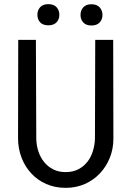

<svg xmlns="http://www.w3.org/2000/svg" viewBox="-20 -905 640 935"><path d="M531.2 -710.9H443.8L442.4 -229.5Q441.4 -197.8 432.1 -168.5Q422.9 -139.2 405.3 -116.7Q387.2 -93.8 360.8 -80.3Q334.5 -66.9 299.8 -66.9Q265.1 -66.9 238.5 -80.6Q211.9 -94.2 194.3 -116.7Q176.3 -139.2 166.7 -168.5Q157.2 -197.8 156.7 -229.5L154.8 -710.9H68.8L67.9 -229.5Q68.4 -179.7 85.4 -136Q102.5 -92.3 132.8 -60.1Q163.1 -27.3 205.6 -8.8Q248 9.8 299.8 9.8Q350.6 9.8 393.1 -9Q435.5 -27.8 466.3 -60.5Q497.1 -92.8 514.6 -136.2Q532.2 -179.7 532.2 -229.5ZM162.1 -833Q162.1 -811 175.5 -796.4Q189 -781.7 215.3 -781.7Q241.7 -781.7 255.4 -796.4Q269 -811 269 -833Q269 -855 255.4 -869.9Q241.7 -884.8 215.3 -884.8Q189 -884.8 175.5 -869.9Q162.1 -855 162.1 -833ZM372.1 -832Q372.1 -810.5 385.5 -795.7Q398.9 -780.8 425.3 -780.8Q451.7 -780.8 465.3 -795.7Q479 -810.5 479 -832Q479 -854 465.3 -869.1Q451.7 -884.3 425.3 -884.3Q398.9 -884.3 385.5 -869.1Q372.1 -854 372.1 -832Z"/></svg>

Font: RobotoMono Nerd Font
Style: Regular
Weight: 400
Monospace: yes
Designer: Google
Version: Version 3.000;Nerd Fonts 3.2.1